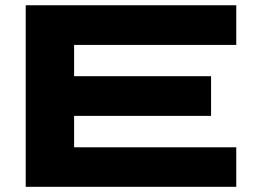

<svg xmlns="http://www.w3.org/2000/svg" viewBox="-20 -720 982 740"><path d="M890.6 -546.9H265.6V-426.3H793.5V-273.4H265.6V-152.3H890.6V0H79.1V-699.7H890.6Z"/></svg>

Font: Wadik
Style: Bold
Weight: 700
Designer: Sasha Pavljenko
Version: Version 1.001;Fontself Maker 3.5.4